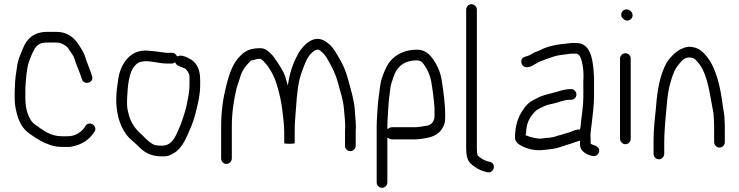

<svg xmlns="http://www.w3.org/2000/svg" viewBox="-20 -734 3527 916"><path d="M412 -392C404 -417 392 -441 384 -470C378 -487 363 -509 354 -523C332 -556 300 -582 249 -582H206C142 -582 108 -550 89 -502C79 -477 69 -457 63 -428C58 -393 51 -356 51 -316C50 -307 50 -297 50 -288V-263C50 -244 53 -222 57 -206C68 -155 87 -119 124 -94C136 -86 159 -70 171 -64L186 -56C192 -52 198 -50 205 -48C224 -39 249 -33 275 -33H303C309 -33 314 -33 320 -34C372 -44 407 -68 431 -106C448 -132 407 -161 388 -134L383 -125C367 -105 342 -84 303 -84H275C219 -84 186 -113 151 -137C130 -150 119 -172 111 -195C105 -213 101 -239 101 -263V-314C104 -356 106 -403 118 -439C126 -461 134 -482 146 -502C159 -523 175 -531 206 -531H249C269 -531 279 -524 291 -517C301 -512 309 -499 313 -492C318 -485 332 -466 335 -454C343 -427 355 -403 364 -376L371 -356C381 -325 430 -339 419 -371ZM384 -469V-470ZM63 -423ZM320 -29ZM335 -449Z M801 -482H773C770 -482 764 -483 759 -484C740 -486 713 -491 695 -491C690 -492 683 -493 674 -493L652 -491C632 -488 613 -478 599 -466C569 -439 548 -399 543 -347C537 -311 532 -268 536 -226C542 -155 570 -94 613 -61L631 -45C663 -12 691 12 752 12C781 13 792 7 810 -4C829 -14 849 -39 860 -60C883 -105 906 -158 918 -215C927 -250 935 -287 935 -329V-353C935 -410 914 -441 877 -458C860 -466 844 -473 825 -465C819 -475 813 -482 801 -482ZM816 -437 818 -432C825 -418 847 -415 865 -406C873 -397 881 -388 884 -372V-330C884 -289 875 -258 869 -225C859 -188 847 -149 832 -116C817 -83 801 -39 753 -39C736 -39 730 -40 718 -42L708 -47C683 -61 666 -84 646 -101C621 -124 600 -157 592 -197C582 -229 587 -272 589 -305C591 -337 597 -368 606 -392C612 -408 632 -439 658 -440C663 -441 670 -442 676 -442C708 -442 743 -431 773 -431H801C806 -431 812 -434 816 -437ZM674 -493ZM592 -198Z M1086 -129C1086 -196 1095 -255 1108 -310C1115 -337 1119 -341 1125 -364C1135 -401 1155 -422 1177 -445C1185 -447 1204 -451 1210 -453H1220C1228 -453 1234 -445 1239 -440C1266 -413 1289 -370 1301 -329C1313 -288 1323 -247 1328 -200C1331 -169 1336 -139 1336 -105V-50C1339 -49 1347 -48 1360 -48C1373 -48 1382 -49 1386 -50V-107C1386 -151 1388 -160 1392 -216C1397 -290 1402 -344 1422 -397C1434 -429 1446 -465 1471 -485C1474 -487 1482 -496 1492 -497C1499 -499 1504 -494 1507 -493C1526 -478 1536 -465 1548 -442C1567 -408 1581 -381 1593 -337C1604 -293 1617 -262 1621 -213C1623 -187 1627 -157 1627 -128C1626 -119 1626 -110 1626 -102V-38C1626 -25 1637 -13 1651 -13C1665 -13 1677 -25 1677 -38V-102C1677 -109 1677 -117 1678 -126C1678 -145 1676 -171 1674 -189L1672 -219C1666 -271 1654 -303 1642 -351C1629 -398 1615 -431 1592 -467C1574 -498 1563 -516 1535 -535C1478 -575 1426 -517 1405 -482C1384 -445 1365 -398 1357 -348L1353 -326L1347 -348C1343 -364 1338 -378 1333 -388C1322 -410 1290 -461 1274 -476C1259 -492 1242 -505 1221 -504H1220C1177 -504 1152 -493 1130 -471C1091 -435 1074 -383 1059 -323C1044 -265 1035 -201 1035 -129V22C1035 36 1046 48 1060 48C1074 48 1086 36 1086 22ZM1678 -121ZM1672 -213V-214ZM1086 -403Z M1850 -69H1956C1963 -69 1970 -69 1976 -70L1995 -72C2002 -73 2010 -75 2016 -76C2047 -81 2074 -96 2088 -118C2100 -139 2104 -145 2104 -180C2104 -243 2095 -299 2087 -354C2082 -381 2074 -404 2063 -424C2042 -461 2019 -497 1968 -497C1913 -497 1866 -474 1839 -439C1822 -417 1812 -389 1801 -359C1794 -334 1791 -306 1787 -274L1783 -241C1781 -203 1777 -167 1777 -125V136C1777 150 1789 162 1803 162C1817 162 1828 150 1828 136V-78C1834 -74 1841 -69 1850 -69ZM2044 -151C2040 -143 2025 -136 2021 -135C2000 -132 1978 -127 1956 -127H1850C1841 -127 1834 -122 1828 -118V-131C1828 -158 1831 -188 1832 -211L1834 -241C1835 -250 1836 -261 1837 -271L1841 -303C1843 -327 1850 -346 1856 -363C1872 -416 1908 -446 1969 -446C1986 -446 1997 -436 2004 -424C2019 -403 2031 -378 2037 -347C2044 -306 2050 -262 2053 -218V-185C2053 -166 2051 -163 2044 -151ZM1995 -74ZM1801 -357V-356ZM1783 -241ZM1856 -357V-358ZM2004 -419Z M2204 -27C2204 5 2209 29 2224 45C2240 61 2268 79 2295 85C2298 86 2303 87 2306 88C2339 93 2348 45 2317 38L2307 36C2289 31 2270 19 2259 8V7L2258 6C2256 -3 2255 -15 2255 -26V-688C2255 -702 2243 -714 2229 -714C2215 -714 2204 -702 2204 -688Z M2813 -380C2809 -448 2799 -529 2729 -529H2711C2706 -529 2699 -528 2691 -527C2643 -523 2595 -515 2560 -496C2546 -489 2531 -486 2519 -478C2510 -471 2495 -466 2484 -463C2462 -458 2462 -427 2479 -417C2505 -402 2536 -434 2558 -441C2578 -449 2598 -457 2621 -464C2645 -472 2672 -473 2696 -477C2703 -478 2708 -478 2713 -478H2729C2737 -478 2744 -470 2747 -465C2761 -437 2766 -387 2763 -350V-272C2763 -230 2756 -191 2752 -153L2750 -130C2749 -125 2748 -121 2747 -116C2741 -117 2737 -117 2731 -115L2720 -112C2713 -109 2707 -107 2703 -105C2689 -99 2672 -97 2658 -91L2642 -87C2628 -81 2605 -76 2586 -76C2574 -75 2557 -70 2542 -74C2520 -77 2504 -82 2487 -89C2490 -97 2490 -103 2491 -117C2495 -155 2512 -181 2533 -202C2546 -215 2567 -223 2582 -230C2594 -235 2605 -236 2616 -239C2643 -244 2667 -258 2700 -258H2706C2718 -258 2730 -269 2730 -283C2730 -297 2718 -309 2706 -309H2700C2682 -309 2654 -302 2640 -297C2605 -286 2570 -282 2543 -266L2523 -256C2506 -248 2489 -231 2478 -214C2453 -180 2437 -137 2437 -76C2438 -63 2444 -53 2458 -44C2484 -27 2526 -14 2567 -18C2599 -21 2629 -24 2655 -33L2688 -44C2709 -49 2723 -57 2747 -63V-43C2747 -18 2772 1 2797 8L2807 10C2822 14 2835 3 2838 -9C2843 -29 2827 -37 2810 -43C2807 -43 2801 -46 2798 -49V-61C2798 -68 2798 -75 2797 -83V-84C2797 -91 2797 -97 2798 -102L2800 -122L2803 -144C2807 -185 2814 -228 2814 -272V-348C2815 -358 2814 -369 2813 -380ZM2437 -80ZM2797 8ZM2803 -146V-147ZM2763 -348ZM2720 -112ZM2587 -76H2586ZM2542 -74Z M2938 -72C2938 -58 2950 -46 2964 -46C2978 -46 2989 -58 2989 -72V-455C2989 -468 2978 -480 2964 -480C2950 -480 2938 -468 2938 -455ZM2972 -636C2986 -636 2998 -647 2998 -661C2998 -676 2985 -689 2969 -689C2955 -689 2944 -678 2944 -664C2944 -657 2946 -651 2951 -647C2957 -641 2961 -636 2972 -636Z M3304 -443C3352 -393 3363 -307 3378 -225C3381 -208 3385 -194 3385 -177C3386 -164 3387 -142 3387 -128V-56C3387 -42 3399 -30 3413 -30C3427 -30 3438 -42 3438 -56V-128C3438 -136 3438 -145 3437 -155C3437 -186 3432 -202 3428 -231C3418 -313 3399 -397 3362 -451C3338 -484 3314 -511 3266 -511C3251 -510 3241 -505 3229 -500C3204 -488 3177 -461 3161 -436C3130 -381 3116 -309 3110 -226C3104 -168 3098 -118 3098 -60V-1C3098 14 3109 26 3123 26C3137 26 3149 14 3149 -1V-60C3149 -87 3152 -128 3154 -156C3160 -214 3163 -292 3179 -341C3189 -379 3200 -406 3221 -430C3232 -443 3245 -460 3267 -460C3284 -460 3295 -455 3304 -443ZM3179 -338ZM3267 -511H3266ZM3229 -500ZM3161 -433V-432ZM3130 -354Z"/></svg>

Font: Blanket
Style: Light
Weight: 300
Foundry: Cannot Into Space Fonts
Version: Version 0.9